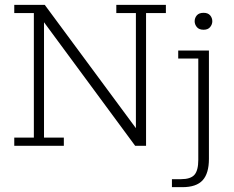

<svg xmlns="http://www.w3.org/2000/svg" viewBox="-20 -603 969 794"><path d="M39 0V-34H120V-549H39V-583H165L542 -73V-549H461V-583H666V-549H584V0H539L162 -511V-34H244V0ZM691 171V138H728Q768 138 784 120Q800 102 800 58V-361H717V-394H844V54Q844 114 818 142.5Q792 171 734 171ZM822 -480Q803 -480 794 -491Q785 -502 785 -515Q785 -529 794 -539.5Q803 -550 822 -550Q840 -550 849 -539.5Q858 -529 858 -515Q858 -502 849 -491Q840 -480 822 -480Z"/></svg>

Font: Rokkitt SemiBold ExtraLight
Style: Regular
Weight: 250
Version: Version 3.103